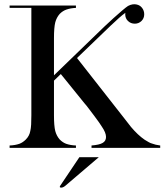

<svg xmlns="http://www.w3.org/2000/svg" viewBox="-20 -693 771 900"><path d="M444 -544Q452 -552 471 -570Q490 -588 511.5 -607.5Q533 -627 552.5 -643.5Q572 -660 580 -665Q591 -671 601.5 -672.5Q612 -674 620 -672Q636 -669 646 -656Q656 -643 656 -626Q656 -607 643 -594.5Q630 -582 612 -582Q593 -582 580 -594.5Q567 -607 567 -626Q567 -631 568 -633Q567 -633 565 -631Q544 -616 499 -573L341 -421L566 -134L594 -98Q626 -60 658 -38Q668 -32 676.5 -27Q685 -22 693 -20Q708 -14 731 -11V0H409V-11Q446 -14 461 -23Q477 -32 477 -51Q477 -71 457 -100Q448 -115 421 -151Q407 -169 396 -184Q385 -199 375 -210L265 -346L233 -315V-153Q233 -103 239 -79Q245 -56 260 -39Q274 -25 290 -19Q310 -12 336 -11V0H25V-11Q51 -12 71 -19Q87 -25 101 -39Q118 -56 122 -79Q125 -91 126 -109.5Q127 -128 127 -153V-656H25V-667H336V-656Q311 -655 291 -648Q274 -642 260 -628Q245 -611 239 -588Q233 -564 233 -514V-340ZM352 44H443L286 178Q275 187 266 186.5Q257 186 262 178Z"/></svg>

Font: Wachinanga
Style: Regular
Weight: 400
Designer: deFharo
Foundry: deFharo
Version: Wachinanga: Version 2.001 2013